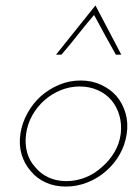

<svg xmlns="http://www.w3.org/2000/svg" viewBox="-20 -680 502 706"><path d="M55 -188Q49 -147 59.5 -112Q70 -77 93 -51Q115 -24 148 -9Q181 6 222 6Q263 6 301 -9Q339 -24 370 -51Q400 -77 420 -112Q440 -147 446 -188Q452 -228 441.5 -264Q431 -300 408 -327Q385 -353 351 -368.5Q317 -384 277 -384Q235 -384 198 -368.5Q161 -353 131 -327Q101 -300 81 -264Q61 -228 55 -188ZM76 -188Q81 -224 98.5 -255.5Q116 -287 143 -311Q170 -335 203.5 -348.5Q237 -362 273 -362Q309 -362 339.5 -348.5Q370 -335 390 -311Q410 -287 419 -255.5Q428 -224 424 -188Q419 -151 400.5 -120Q382 -89 355 -66Q328 -41 294 -27.5Q260 -14 224 -14Q188 -14 158.5 -27.5Q129 -41 109 -66Q88 -89 79.5 -120Q71 -151 76 -188ZM331 -660Q295 -615 258.5 -569.5Q222 -524 186 -479H206Q237 -515 266 -552Q295 -589 326 -625Q346 -588 365.5 -552Q385 -516 406 -479H426Q402 -524 378.5 -569.5Q355 -615 331 -660Z"/></svg>

Font: Josefin Slab ExtraLight
Style: Italic
Weight: 250
Italic angle: -12°
Designer: Santiago Orozco
Foundry: Typemade
Version: Version 2.100